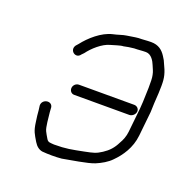

<svg xmlns="http://www.w3.org/2000/svg" viewBox="-96 -577 651 670"><g transform="rotate(20 229.5 -242.5)"><path d="M165.4 -223H370.4C380.9 -223 391.4 -232.4 392.5 -243C393.6 -253.6 385 -262 374.5 -262H169.5C158.9 -262 149.6 -253.6 148.5 -243C147.4 -232.4 154.8 -223 165.4 -223ZM306.9 -447C322.4 -447 334.4 -449 350.1 -449C370.5 -449 382.2 -427.1 387.4 -414C391.9 -402.7 396.8 -394.6 399 -382C403.7 -364.6 400.4 -306.6 399.6 -282C398.7 -273.3 398.1 -265 397.9 -257L388.5 -167C386.7 -149.8 380.6 -134.1 372.7 -121C361.6 -98.3 348.3 -84 328.4 -71C307.8 -57.6 299.7 -55.8 266.1 -49C223.1 -40.6 203.6 -36 158.8 -36C144 -37.4 137.1 -35.7 130.8 -46C125.1 -55.3 120.6 -63.3 117.3 -70C110.8 -82.5 108.5 -120.6 106.4 -137L105.2 -155C101.1 -178 64.9 -171.8 65.4 -147L67.6 -130C68.4 -118 69.9 -104.3 72.3 -89C76.7 -54.6 83.2 -47.4 97.4 -23C105.9 -9 116.4 -1 128.9 1C150.6 3 179.2 3.1 200.9 1C229.8 -4.7 291.9 -13.5 317.5 -24C336.7 -31.9 358.9 -44.6 372.2 -59C397.5 -84.2 422.6 -120.3 427.5 -167L437 -258C437.8 -284.4 438.1 -295.2 440.5 -329C442.2 -371.1 441.9 -387.4 431.4 -414L423.3 -432C420.7 -439.3 416.3 -447.7 409.9 -457C398.5 -474.6 383.2 -488 355.2 -488C338.8 -488 325 -486 308.9 -486C295.1 -484.9 280.1 -481.6 267.3 -480C255.1 -478.7 233.4 -470.4 220.1 -468C180.3 -459 141.6 -423.8 119.4 -395L111.5 -386C96.7 -364.1 126.6 -342.5 141.2 -364L149 -372C164.7 -393.6 196.4 -423 225.1 -430C236 -432.7 258 -441 269.2 -441C280 -443.6 293.1 -445.6 306.9 -447Z"/></g></svg>

Font: Just Breathe
Style: Obl2
Weight: 400
Foundry: Cannot Into Space Fonts
Version: Version 0.72